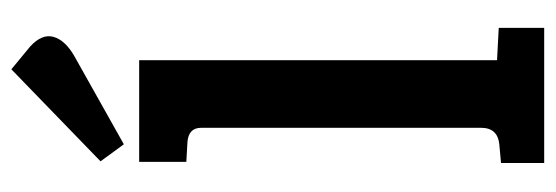

<svg xmlns="http://www.w3.org/2000/svg" viewBox="-340 -638 978 338"><g transform="rotate(-90 149.0 -469.0)"><path d="M212 -713V-83L269 -80V0H31V-76L64 -79Q93 -82 93 -111V-604Q93 -626 68 -628L33 -630V-713ZM34 -781 196 -938 236 -905Q259 -884 253 -863.5Q247 -843 219 -827L64 -740Z"/></g></svg>

Font: Bree Serif
Style: Regular
Weight: 400
Designer: Veronika Burian, Jos Scaglione
Foundry: TypeTogether
Version: Version 1.001